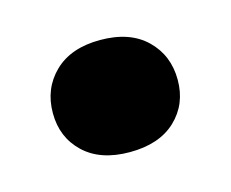

<svg xmlns="http://www.w3.org/2000/svg" viewBox="-41 -207 324 269"><g transform="rotate(-15 120.5 -72.5)"><path d="M120.1 8.8Q77.6 8.8 53.7 -13.9Q29.8 -36.6 29.8 -71.8Q29.8 -107.4 53.7 -130.6Q77.6 -153.8 120.1 -153.8Q163.1 -153.8 187 -130.6Q210.9 -107.4 210.9 -71.8Q210.9 -36.6 187 -13.9Q163.1 8.8 120.1 8.8Z"/></g></svg>

Font: Creato Display ExtraBold
Style: Regular
Weight: 800
Version: Version 1.000